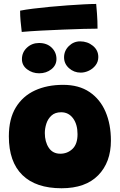

<svg xmlns="http://www.w3.org/2000/svg" viewBox="-20 -970 625 998"><path d="M300 8.5Q166.5 8.5 96.2 -60.2Q26 -129 26 -261Q26 -352 62 -411.2Q98 -470.5 161.5 -499.8Q225 -529 308 -529Q390 -529 445.2 -491.8Q500.5 -454.5 528.5 -389.2Q556.5 -324 556.5 -239Q556.5 -126.5 490.5 -59Q424.5 8.5 300 8.5ZM293.5 -171Q330.5 -171 356.8 -196Q383 -221 383 -272.5Q383 -323.5 359.8 -355Q336.5 -386.5 298 -386.5Q266.5 -386.5 247.8 -369.5Q229 -352.5 221 -327.5Q213 -302.5 213 -278.5Q213 -233 233.5 -202Q254 -171 293.5 -171ZM399.5 -592.5Q364.5 -592.5 338.8 -615.5Q313 -638.5 313 -672Q313 -706 337.8 -730.5Q362.5 -755 396.5 -755Q434.5 -755 462.8 -732Q491 -709 491 -673.5Q491 -649.5 477.2 -631.2Q463.5 -613 442.5 -602.8Q421.5 -592.5 399.5 -592.5ZM183.5 -589Q148.5 -589 121.2 -609.5Q94 -630 94 -662.5Q94 -698 120 -722.2Q146 -746.5 183 -746.5Q224 -746.5 248.8 -722.2Q273.5 -698 273.5 -663.5Q273.5 -631 247 -610Q220.5 -589 183.5 -589ZM487 -821Q461 -821 413.8 -819.8Q366.5 -818.5 309.2 -816.2Q252 -814 195 -811Q138 -808 93 -804Q89.5 -833 87 -860Q84.5 -887 84.5 -914.5Q111.5 -920 152 -925Q192.5 -930 239.2 -934.5Q286 -939 332.2 -942.2Q378.5 -945.5 417.2 -947.5Q456 -949.5 480 -949.5Q481.5 -935 484.2 -898.2Q487 -861.5 487 -821Z"/></svg>

Font: Grandstander Black
Style: Regular
Weight: 900
Designer: Tyler Finck
Foundry: Etcetera Type Co
Version: Version 1.200; ttfautohint (v1.8.3)